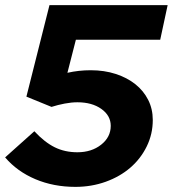

<svg xmlns="http://www.w3.org/2000/svg" viewBox="-25 -720 674 749"><path d="M78 -343 168 -700H629L600 -565H271L238 -436Q260 -441 282.5 -443.5Q305 -446 329 -446Q382 -446 426.5 -431.5Q471 -417 503 -391.5Q535 -366 553 -330.5Q571 -295 571 -252Q571 -197 547.5 -149Q524 -101 483.5 -66Q443 -31 387.5 -11Q332 9 269 9Q184 9 113 -21Q42 -51 -5 -106L109 -208Q149 -165 188.5 -145.5Q228 -126 277 -126Q332 -126 369.5 -155.5Q407 -185 407 -229Q407 -269 370.5 -295Q334 -321 277 -321Q254 -321 227.5 -316Q201 -311 176 -303Z"/></svg>

Font: Red Hat Display Black
Style: Italic
Weight: 900
Italic angle: -12°
Designer: Pentagram / MCKL
Foundry: Pentagram / MCKL
Version: Version 1.003; Red Hat Display Black Italic